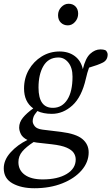

<svg xmlns="http://www.w3.org/2000/svg" viewBox="-45 -761 593 1022"><path d="M239 -187Q286 -188 313.5 -231Q341 -274 341 -353Q341 -401 318.5 -428.5Q296 -456 264 -455Q212 -454 186 -409.5Q160 -365 160 -295Q160 -185 239 -187ZM83 -290Q83 -345 108.5 -389.5Q134 -434 177 -460.5Q220 -487 272 -487Q320 -487 353 -462.5Q386 -438 396 -393Q410 -452 435.5 -475Q461 -498 489 -498Q509 -498 519 -492Q528 -481 528 -471Q528 -441 502.5 -428Q477 -415 429 -401Q424 -388 420 -373.5Q416 -359 412 -342Q390 -245 340.5 -200Q291 -155 231 -155Q186 -155 154 -170Q138 -151 133.5 -139Q129 -127 129 -116Q129 -103 140 -89Q151 -75 181 -71L280 -59Q360 -49 393.5 -21Q427 7 427 50Q427 102 389.5 145.5Q352 189 286.5 215Q221 241 138 241Q68 241 21.5 215Q-25 189 -25 135Q-25 90 12 49.5Q49 9 101 -16Q75 -29 66 -47.5Q57 -66 57 -82Q57 -110 77 -134.5Q97 -159 132 -184Q83 -219 83 -290ZM53 102Q53 145 87 169.5Q121 194 182 194Q262 194 310 165Q358 136 358 88Q358 69 347.5 53Q337 37 310 25Q283 13 231 7L151 -2Q147 -3 142.5 -3.5Q138 -4 134 -5Q94 21 73.5 45.5Q53 70 53 102ZM316 -626Q294 -626 279 -640.5Q264 -655 264 -680Q264 -705 281 -723Q298 -741 320 -741Q343 -741 357 -726.5Q371 -712 371 -688Q371 -663 354.5 -644.5Q338 -626 316 -626Z"/></svg>

Font: Source Serif Pro
Style: Italic
Weight: 400
Italic angle: -12°
Designer: Frank Grießhammer
Foundry: Adobe Systems Incorporated
Version: Version 3.001;hotconv 1.0.111;makeotfexe 2.5.65597